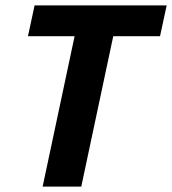

<svg xmlns="http://www.w3.org/2000/svg" viewBox="-20 -687 634 707"><path d="M279.3 0H137L254.7 -553.7H83L107.3 -667H593.7L569.3 -553.7H397Z"/></svg>

Font: Epunda Sans Light
Style: Italic
Weight: 300
Italic angle: -12.0243°
Designer: Simon Atzbach
Foundry: typofactur
Version: Version 2.204